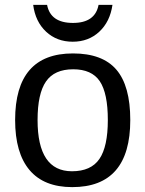

<svg xmlns="http://www.w3.org/2000/svg" viewBox="-20 -757 596 787"><path d="M514 -265Q514 10 276 10Q160 10 101 -60Q42 -130 42 -265Q42 -538 279 -538Q400 -538 457 -471.5Q514 -405 514 -265ZM422 -265Q422 -375 389 -424Q356 -473 280 -473Q203 -473 168.5 -423Q134 -373 134 -265Q134 -55 275 -55Q353 -55 387.5 -105.5Q422 -156 422 -265ZM116 -737H173Q187 -663 279 -663Q370 -663 384 -737H441Q431 -668 387 -627Q343 -586 278 -586Q213 -586 169 -627Q125 -668 116 -737Z"/></svg>

Font: Libra Sans
Style: Regular
Weight: 400
Foundry: Context Ltd
Version: Version 1.002